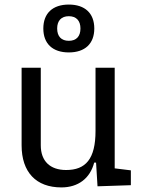

<svg xmlns="http://www.w3.org/2000/svg" viewBox="-20 -816 626 846"><path d="M250.5 9.8C324.2 9.8 377 -29.8 395 -99.6H403.3L409.7 4.9L556.6 0V-65.4L485.4 -74.2V-517.6H400.9V-239.3C400.9 -114.7 356.9 -66.9 271.5 -66.9C200.7 -66.9 159.7 -106 159.7 -175.8V-517.6H75.2V-175.8C75.2 -57.6 138.7 9.8 250.5 9.8ZM283.2 -585C354.5 -585 395.5 -623.5 395.5 -690.4C395.5 -757.3 354.5 -795.9 283.2 -795.9C211.9 -795.9 170.9 -757.3 170.9 -690.4C170.9 -623.5 211.9 -585 283.2 -585ZM283.2 -636.2C250 -636.2 231.9 -655.8 231.9 -690.4C231.9 -724.6 250 -744.6 283.2 -744.6C316.4 -744.6 334.5 -724.6 334.5 -690.4C334.5 -655.8 316.4 -636.2 283.2 -636.2Z"/></svg>

Font: Cascadia Code SemiLight
Style: Regular
Weight: 350
Monospace: yes
Designer: Aaron Bell
Foundry: Saja Typeworks
Version: Version 2404.023